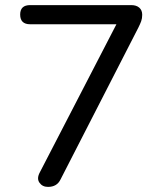

<svg xmlns="http://www.w3.org/2000/svg" viewBox="-20 -725 640 752"><path d="M168 7Q146 7 134.5 -9.5Q123 -26 136 -50L436 -630H98Q59 -630 59 -668Q59 -705 98 -705H494Q514 -705 525.5 -695Q537 -685 537 -667Q537 -653 533 -642Q529 -631 522 -617L217 -22Q203 7 168 7Z"/></svg>

Font: Chiron GoRound TC N
Style: Regular
Weight: 350
Designer: Ryoko NISHIZUKA 西塚涼子 (kana, bopomofo & ideographs); Paul D. Hunt (Latin, Greek & Cyrillic); Sandoll Communications 산돌커뮤니
Foundry: Adobe
Version: Version 1.000;hotconv 1.1.1;makeotfexe 2.6.0